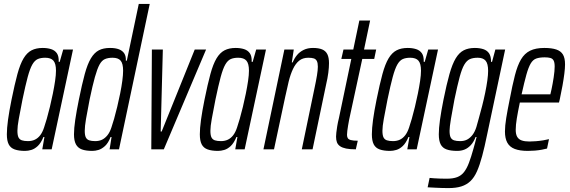

<svg xmlns="http://www.w3.org/2000/svg" viewBox="-20 -763 2911 981"><path d="M108 8Q76 8 55 0.5Q34 -7 24.5 -25.5Q15 -44 15 -77Q15 -107 21 -151Q27 -195 39 -254Q55 -333 69 -384.5Q83 -436 100.5 -465Q118 -494 141.5 -506Q165 -518 198 -518Q222 -518 241 -512Q260 -506 270.5 -491Q281 -476 280 -447H285L303 -510H353L244 0H196L207 -63H202Q189 -32 173 -17Q157 -2 140 3Q123 8 108 8ZM123 -42Q143 -42 158.5 -49.5Q174 -57 185.5 -72Q197 -87 205 -111Q211 -128 219 -156Q227 -184 235 -217Q243 -250 250 -284.5Q257 -319 261.5 -349.5Q266 -380 266 -402Q266 -438 253 -453Q240 -468 211 -468Q188 -468 172.5 -461Q157 -454 145 -433Q133 -412 121.5 -369.5Q110 -327 95 -255Q83 -194 76 -155.5Q69 -117 69 -95Q69 -72 74.5 -61Q80 -50 92 -46Q104 -42 123 -42Z M452 8Q419 8 398.5 0.5Q378 -7 368 -25.5Q358 -44 358 -77Q358 -107 364.5 -151Q371 -195 383 -254Q399 -333 413 -384.5Q427 -436 444.5 -465Q462 -494 485 -506Q508 -518 542 -518Q570 -518 588 -511Q606 -504 615 -490Q624 -476 623 -453H628L689 -743H745L588 0H540L550 -63H545Q533 -32 516.5 -17Q500 -2 483.5 3Q467 8 452 8ZM466 -42Q487 -42 502 -49.5Q517 -57 529 -72Q541 -87 549 -111Q555 -128 563 -156Q571 -184 579 -217.5Q587 -251 594 -285.5Q601 -320 605 -350.5Q609 -381 609 -402Q609 -438 596.5 -453Q584 -468 555 -468Q532 -468 516 -461Q500 -454 488.5 -433Q477 -412 465 -369.5Q453 -327 438 -255Q426 -194 419.5 -155.5Q413 -117 413 -95Q413 -72 418.5 -61Q424 -50 436 -46Q448 -42 466 -42Z M753 0 756 -510H812L801 -91H806L975 -510H1033L817 0Z M1094 8Q1062 8 1041 0.5Q1020 -7 1010.5 -25.5Q1001 -44 1001 -77Q1001 -107 1007 -151Q1013 -195 1025 -254Q1041 -333 1055 -384.5Q1069 -436 1086.5 -465Q1104 -494 1127.5 -506Q1151 -518 1184 -518Q1208 -518 1227 -512Q1246 -506 1256.5 -491Q1267 -476 1266 -447H1271L1289 -510H1339L1230 0H1182L1193 -63H1188Q1175 -32 1159 -17Q1143 -2 1126 3Q1109 8 1094 8ZM1109 -42Q1129 -42 1144.5 -49.5Q1160 -57 1171.5 -72Q1183 -87 1191 -111Q1197 -128 1205 -156Q1213 -184 1221 -217Q1229 -250 1236 -284.5Q1243 -319 1247.5 -349.5Q1252 -380 1252 -402Q1252 -438 1239 -453Q1226 -468 1197 -468Q1174 -468 1158.5 -461Q1143 -454 1131 -433Q1119 -412 1107.5 -369.5Q1096 -327 1081 -255Q1069 -194 1062 -155.5Q1055 -117 1055 -95Q1055 -72 1060.5 -61Q1066 -50 1078 -46Q1090 -42 1109 -42Z M1326 0 1433 -510H1481L1471 -444H1475Q1484 -465 1497.5 -481.5Q1511 -498 1531.5 -508Q1552 -518 1579 -518Q1608 -518 1626 -510.5Q1644 -503 1652.5 -486Q1661 -469 1661 -440Q1661 -419 1657.5 -391.5Q1654 -364 1646 -330L1577 0H1522L1586 -308Q1595 -350 1599.5 -377.5Q1604 -405 1604 -422Q1604 -441 1599 -451Q1594 -461 1583.5 -464.5Q1573 -468 1555 -468Q1527 -468 1508.5 -453Q1490 -438 1477 -410.5Q1464 -383 1455 -346.5Q1446 -310 1437 -267L1380 0Z M1798 0Q1768 0 1748.5 -4Q1729 -8 1717.5 -16Q1706 -24 1701.5 -36Q1697 -48 1697 -65Q1697 -73 1698.5 -86Q1700 -99 1703 -118Q1706 -137 1712 -161L1775 -462H1724L1735 -510H1785L1816 -658H1871L1840 -510H1902L1892 -462H1831L1764 -152Q1761 -136 1758.5 -121.5Q1756 -107 1754.5 -94.5Q1753 -82 1753 -74Q1753 -65 1756.5 -58Q1760 -51 1772 -47.5Q1784 -44 1808 -44Z M1973 8Q1941 8 1920 0.5Q1899 -7 1889.5 -25.5Q1880 -44 1880 -77Q1880 -107 1886 -151Q1892 -195 1904 -254Q1920 -333 1934 -384.5Q1948 -436 1965.5 -465Q1983 -494 2006.5 -506Q2030 -518 2063 -518Q2087 -518 2106 -512Q2125 -506 2135.5 -491Q2146 -476 2145 -447H2150L2168 -510H2218L2109 0H2061L2072 -63H2067Q2054 -32 2038 -17Q2022 -2 2005 3Q1988 8 1973 8ZM1988 -42Q2008 -42 2023.5 -49.5Q2039 -57 2050.5 -72Q2062 -87 2070 -111Q2076 -128 2084 -156Q2092 -184 2100 -217Q2108 -250 2115 -284.5Q2122 -319 2126.5 -349.5Q2131 -380 2131 -402Q2131 -438 2118 -453Q2105 -468 2076 -468Q2053 -468 2037.5 -461Q2022 -454 2010 -433Q1998 -412 1986.5 -369.5Q1975 -327 1960 -255Q1948 -194 1941 -155.5Q1934 -117 1934 -95Q1934 -72 1939.5 -61Q1945 -50 1957 -46Q1969 -42 1988 -42Z M2272 198Q2256 198 2238.5 197.5Q2221 197 2202.5 196Q2184 195 2165 194L2175 146Q2185 147 2199 148Q2213 149 2229.5 149.5Q2246 150 2263 150Q2295 150 2316 142Q2337 134 2351 116Q2365 98 2376 69Q2387 40 2399 -3Q2402 -15 2407 -32Q2412 -49 2415 -63H2410Q2400 -37 2385.5 -21.5Q2371 -6 2354 1Q2337 8 2316 8Q2283 8 2262 0.5Q2241 -7 2231.5 -25.5Q2222 -44 2222 -77Q2222 -107 2228 -150.5Q2234 -194 2246 -254Q2262 -333 2276.5 -384.5Q2291 -436 2308.5 -465Q2326 -494 2349.5 -506Q2373 -518 2406 -518Q2430 -518 2449 -512Q2468 -506 2478.5 -491Q2489 -476 2489 -447H2494L2511 -510H2561L2469 -76Q2456 -12 2443.5 34.5Q2431 81 2417 112.5Q2403 144 2383.5 162.5Q2364 181 2337 189.5Q2310 198 2272 198ZM2331 -42Q2352 -42 2367 -50Q2382 -58 2394 -73.5Q2406 -89 2414 -114Q2419 -132 2427 -160.5Q2435 -189 2443.5 -222Q2452 -255 2459 -289Q2466 -323 2470 -352Q2474 -381 2474 -401Q2474 -438 2461 -453Q2448 -468 2421 -468Q2397 -468 2381 -461Q2365 -454 2352.5 -433Q2340 -412 2328.5 -369.5Q2317 -327 2302 -255Q2291 -198 2284 -155.5Q2277 -113 2277 -95Q2277 -72 2282.5 -61Q2288 -50 2300 -46Q2312 -42 2331 -42Z M2677 8Q2636 8 2610 -2Q2584 -12 2572 -34Q2560 -56 2560 -91Q2560 -120 2566.5 -160Q2573 -200 2584 -254Q2598 -328 2611 -378.5Q2624 -429 2642 -459.5Q2660 -490 2688.5 -504Q2717 -518 2761 -518Q2799 -518 2822.5 -510Q2846 -502 2856.5 -484Q2867 -466 2867 -434Q2867 -415 2863.5 -387Q2860 -359 2854 -325.5Q2848 -292 2840 -255L2836 -239H2636Q2626 -191 2620.5 -157.5Q2615 -124 2615 -100Q2615 -77 2622.5 -64Q2630 -51 2645.5 -45.5Q2661 -40 2685 -40Q2699 -40 2718 -41.5Q2737 -43 2755.5 -46Q2774 -49 2785 -52L2775 -4Q2764 -1 2747.5 2Q2731 5 2713 6.5Q2695 8 2677 8ZM2645 -281H2792L2798 -307Q2804 -335 2809 -368Q2814 -401 2814 -423Q2814 -444 2808.5 -454Q2803 -464 2791.5 -467Q2780 -470 2763 -470Q2737 -470 2720 -464Q2703 -458 2691.5 -438.5Q2680 -419 2669.5 -381.5Q2659 -344 2645 -281Z"/></svg>

Font: Saira UltraCondensed
Style: Italic
Weight: 400
Width: 1
Italic angle: -12°
Designer: Hector Gatti with collaboration of the Omnibus-Type team
Foundry: Omnibus-Type
Version: Version 1.101